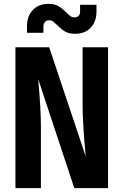

<svg xmlns="http://www.w3.org/2000/svg" viewBox="-20 -975 640 995"><path d="M60 0V-730H235L424 -165Q408 -340 408 -430V-730H540V0H365L178 -565Q192 -410 192 -320V0ZM276 -845Q263 -858 254.5 -864Q246 -870 235 -870Q221 -870 213 -861Q205 -852 205 -837V-805H120V-840Q120 -892 150.5 -923.5Q181 -955 230 -955Q263 -955 282.5 -943.5Q302 -932 324 -910Q337 -897 345.5 -891Q354 -885 365 -885Q379 -885 387 -892.5Q395 -900 395 -913V-950H480V-915Q480 -863 450 -831.5Q420 -800 370 -800Q337 -800 317.5 -811.5Q298 -823 276 -845Z"/></svg>

Font: JetBrains Mono Extra Bold
Style: Regular
Weight: 800
Monospace: yes
Designer: Philipp Nurullin, Konstantin Bulenkov
Foundry: JetBrains
Version: 2.002